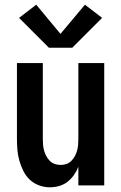

<svg xmlns="http://www.w3.org/2000/svg" viewBox="-20 -788 515 816"><path d="M192 8Q169 8 146.5 0Q124 -8 107 -24Q90 -40 79.5 -61Q69 -82 62.5 -104.5Q56 -127 54 -150.5Q52 -174 52 -197V-520H162V-197Q162 -185 163 -172.5Q164 -160 167.5 -147.5Q171 -135 177 -124Q183 -113 192 -104Q201 -95 213 -91Q225 -87 238 -87Q250 -87 262 -91Q274 -95 283 -104Q292 -113 298 -124Q304 -135 307.5 -147.5Q311 -160 312 -172.5Q313 -185 313 -197V-520H423V0H313V-79Q306 -61 294.5 -44.5Q283 -28 267 -15.5Q251 -3 231.5 2.5Q212 8 192 8ZM188 -585 61 -712 134 -768 237 -644 341 -768 414 -712 287 -585Z"/></svg>

Font: Iosevka QP
Style: Bold
Weight: 700
Designer: Belleve Invis
Foundry: Belleve Invis
Version: Version 20.0.0; ttfautohint (v1.8.4)